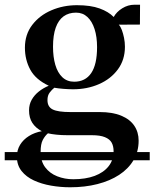

<svg xmlns="http://www.w3.org/2000/svg" viewBox="-60 -550 654 813"><path d="M574 94V128.5H-40V94ZM237 243Q196 243 156 236Q116 229 83.5 214Q51 199 31.2 174Q11.5 149 11.5 113.5Q11.5 85.5 25 63.2Q38.5 41 62.5 26Q86.5 11 117 5.5Q91 -8 77 -29.5Q63 -51 63 -82.5Q63 -107.5 74.2 -127.5Q85.5 -147.5 104.5 -162.5Q123.5 -177.5 146.5 -187Q91 -213 68.2 -255Q45.5 -297 45.5 -348Q45.5 -404 76.5 -444.5Q107.5 -485 157.8 -506.5Q208 -528 266 -528Q324 -528 361.8 -514.2Q399.5 -500.5 421.5 -478Q433 -499.5 457.5 -514.8Q482 -530 509.5 -530H533L532.5 -446L443 -445.5Q450.5 -437.5 456 -422.8Q461.5 -408 465.2 -389.8Q469 -371.5 469 -352Q469 -296.5 439 -256Q409 -215.5 359.2 -193.8Q309.5 -172 249.5 -172Q229.5 -172 208 -173.8Q186.5 -175.5 170 -178.5Q160 -170.5 150.5 -158.2Q141 -146 141 -126Q141 -97.5 163.2 -86.5Q185.5 -75.5 238 -75.5H362Q416.5 -75.5 453.2 -60.2Q490 -45 508.5 -17.8Q527 9.5 527 45.5Q527 92 505.2 128.5Q483.5 165 444.5 190.5Q405.5 216 352.5 229.5Q299.5 243 237 243ZM250 209Q302.5 209 340.8 194.8Q379 180.5 400 153.8Q421 127 421 90.5Q421 69 412.8 54Q404.5 39 384.2 30.8Q364 22.5 329 22.5H226.5Q200 22.5 178.8 20.2Q157.5 18 143 14.5Q130.5 25 121.2 42.5Q112 60 112 93Q112 132.5 131.2 158.2Q150.5 184 182.2 196.5Q214 209 250 209ZM254 -204Q301.5 -204 326.2 -240.5Q351 -277 351 -350.5Q351 -394 340.5 -426.8Q330 -459.5 310.2 -478Q290.5 -496.5 262 -496.5Q231 -496.5 209.2 -480.8Q187.5 -465 176 -433Q164.5 -401 164.5 -352Q164.5 -309 174.2 -275.5Q184 -242 204 -223Q224 -204 254 -204Z"/></svg>

Font: Merriweather 120pt SemiBold
Style: Regular
Weight: 600
Version: Version 2.100